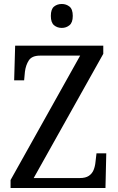

<svg xmlns="http://www.w3.org/2000/svg" viewBox="-20 -943 592 963"><path d="M33 0V-40L382 -664H181Q140 -664 124.5 -640Q109 -616 105 -583L101 -540H51L56 -714H498V-673L149 -50H381Q409 -50 425.5 -61Q442 -72 449.5 -90.5Q457 -109 459 -131L464 -174H513L509 0ZM290 -803Q267 -803 251 -816.5Q235 -830 235 -863Q235 -897 251 -910Q267 -923 290 -923Q312 -923 328.5 -910Q345 -897 345 -863Q345 -830 328.5 -816.5Q312 -803 290 -803Z"/></svg>

Font: Noto Serif Khmer SemiCondensed
Style: Regular
Weight: 400
Width: 4
Designer: Danh Hong and the Monotype Design Team
Foundry: Monotype Imaging Inc.
Version: Version 2.004